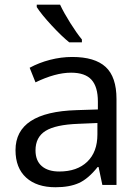

<svg xmlns="http://www.w3.org/2000/svg" viewBox="-20 -786 596 816"><path d="M415 0 398.9 -76.2H395Q355 -25.9 315.2 -8.1Q275.4 9.8 215.8 9.8Q136.2 9.8 91.1 -31.2Q45.9 -72.3 45.9 -147.9Q45.9 -310.1 305.2 -317.9L396 -320.8V-354Q396 -417 368.9 -447Q341.8 -477.1 282.2 -477.1Q215.3 -477.1 130.9 -436L106 -498Q145.5 -519.5 192.6 -531.7Q239.7 -543.9 287.1 -543.9Q382.8 -543.9 429 -501.5Q475.1 -459 475.1 -365.2V0ZM231.9 -57.1Q307.6 -57.1 350.8 -98.6Q394 -140.1 394 -214.8V-263.2L313 -259.8Q216.3 -256.3 173.6 -229.7Q130.9 -203.1 130.9 -147Q130.9 -103 157.5 -80.1Q184.1 -57.1 231.9 -57.1ZM328.1 -606H274.4Q242.7 -631.3 199.2 -678.2Q155.8 -725.1 136.2 -755.9V-766.1H235.4Q251 -732.4 278.8 -688.2Q306.6 -644 328.1 -618.2Z"/></svg>

Font: f02075841
Style: Regular
Weight: 400
Foundry: Ascender Corporation
Version: Version 1.10